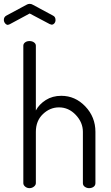

<svg xmlns="http://www.w3.org/2000/svg" viewBox="-58 -976 574 996"><path d="M96 -906 -8 -850 -17 -847Q-25 -847 -31.5 -855Q-38 -863 -38 -873Q-38 -888 -25 -895L79 -951Q87 -956 96 -956Q105 -956 113 -951L217 -895Q230 -889 230 -872Q230 -862 224 -855Q218 -848 210 -848Q209 -848 200 -851ZM128 -292V-26Q128 -16 118 -8Q108 0 95 0Q82 0 72.5 -8Q63 -16 63 -26V-739Q63 -749 72 -756Q81 -763 95 -763Q109 -763 118.5 -756Q128 -749 128 -739V-403Q145 -435 179.5 -457Q214 -479 260 -479Q332 -479 384.5 -424Q437 -369 437 -292V-26Q437 -14 427.5 -7Q418 0 404 0Q392 0 382 -7Q372 -14 372 -26V-292Q372 -341 335 -380Q298 -419 248 -419Q201 -419 164.5 -384Q128 -349 128 -292Z"/></svg>

Font: Dosis
Style: Regular
Weight: 400
Designer: Edgar Tolentino, Pablo Impallari, Igino Marini
Foundry: Edgar Tolentino, Pablo Impallari, Igino Marini
Version: Version 1.007